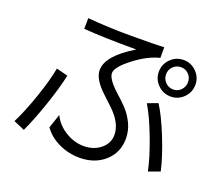

<svg xmlns="http://www.w3.org/2000/svg" viewBox="-133 -933 1266 1148"><g transform="rotate(20 500.0 -359.5)"><path d="M38.1 -31.2Q78.1 -110.4 117.2 -225.1Q156.2 -339.8 168.9 -413.1L242.2 -394.5Q224.6 -311.5 185.1 -195.8Q145.5 -80.1 108.4 -1ZM241.2 -692.4 242.2 -760.7Q369.1 -749 513.7 -749Q658.2 -749 728.5 -752V-684.6Q652.3 -666 569.8 -602.5Q487.3 -539.1 487.3 -500.5Q487.3 -461.9 562.5 -394.5Q593.8 -367.2 625 -334.5Q656.2 -301.8 678.2 -256.3Q700.2 -210.9 700.2 -160.2Q700.2 -71.3 637.2 -14.6Q574.2 42 476.6 42Q407.2 42 345.2 12.7Q283.2 -16.6 247.1 -67.4L277.3 -157.2Q301.8 -103.5 358.4 -67.9Q415 -32.2 477.5 -32.2Q540 -32.2 584 -67.9Q627.9 -103.5 627.9 -158.2Q627.9 -230.5 551.8 -304.7Q520.5 -335 488.3 -364.3Q412.1 -434.6 412.1 -493.2Q412.1 -584 576.2 -682.6Q357.4 -682.6 241.2 -692.4ZM745.1 -402.3 810.5 -426.8Q851.6 -363.3 897.5 -249Q943.4 -134.8 962.9 -46.9L890.6 -20.5Q875 -99.6 830.6 -217.3Q786.1 -335 745.1 -402.3ZM782.2 -522.5Q748 -556.6 748 -604.5Q748 -652.3 782.2 -686.5Q816.4 -720.7 864.3 -720.7Q912.1 -720.7 946.3 -686.5Q980.5 -652.3 980.5 -604.5Q980.5 -556.6 946.3 -522.5Q912.1 -488.3 864.3 -488.3Q816.4 -488.3 782.2 -522.5ZM814.5 -654.3Q793.9 -633.8 793.9 -604.5Q793.9 -575.2 814.5 -554.2Q835 -533.2 864.3 -533.2Q893.6 -533.2 913.6 -554.2Q933.6 -575.2 933.6 -604.5Q933.6 -633.8 913.6 -654.3Q893.6 -674.8 864.3 -674.8Q835 -674.8 814.5 -654.3Z"/></g></svg>

Font: GenEi M Gothic v2 Regular
Style: Regular
Weight: 400
Version: Version 2.0